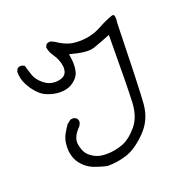

<svg xmlns="http://www.w3.org/2000/svg" viewBox="-98 -306 697 705"><g transform="rotate(-20 250.0 47.0)"><path d="M121.6 108.9Q111.3 123.5 102.8 138.7Q94.2 153.8 91.3 173.8Q90.3 182.6 90.3 188.2Q90.3 193.8 90.6 201.2Q90.8 208.5 93.8 220.2Q99.1 244.6 119.6 265.1Q136.2 281.7 158.4 290Q180.7 298.3 206.1 304.2Q248 304.2 285.2 291.5Q322.3 278.8 363 237.3Q403.8 195.8 408.7 135.7Q413.6 72.8 419.4 -175.3Q420.9 -185.5 420.9 -191.4Q420.9 -197.3 420.4 -200.2Q419.4 -206.5 417.7 -208.3Q416 -210 413.8 -210Q411.6 -210 408.7 -209Q380.9 -199.2 354 -184.1Q314.5 -162.1 267.1 -162.1Q252.9 -162.1 238.8 -164.1Q211.4 -168.9 179.7 -190.9L167 -196.8Q165.5 -197.3 163.6 -197.3Q155.3 -197.3 148.4 -192.4L143.6 -181.6Q147 -162.1 158.2 -146.5Q171.9 -127 176.8 -105Q178.7 -96.2 178.7 -89.8Q178.7 -72.3 169.4 -63Q159.7 -53.2 136.7 -51.3Q134.3 -51.3 129.9 -51.3Q125.5 -51.3 118.2 -52.7Q98.1 -56.2 78.6 -75.7Q63.5 -90.8 57.9 -108.6Q52.2 -126.5 46.4 -145.5L37.1 -149.9Q35.2 -150.4 32.7 -150.4Q24.9 -150.4 18.6 -145.5L13.2 -134.8Q13.2 -133.8 13.2 -132.3Q13.2 -107.4 23.9 -85.9Q37.1 -59.1 56.2 -40.5Q69.3 -27.3 84.5 -21Q110.8 -9.8 138.2 -9.8Q150.9 -9.8 163.1 -13.2Q182.1 -17.6 199.2 -34.7Q213.9 -49.3 216.3 -69.8Q217.8 -79.6 217.8 -91.8Q217.8 -104 215.3 -119.1L213.9 -129.9L224.6 -127.4Q260.3 -117.7 284.2 -117.7Q298.3 -117.7 308.1 -121.1Q336.4 -130.9 375.5 -146.5Q374.5 62.5 371.6 116.7Q368.7 172.9 340.3 205.6Q313 237.8 285.2 249Q252.9 261.7 218.8 261.7Q193.8 261.7 177.7 254.4Q157.7 245.1 146.5 231.4Q135.7 217.8 131.3 190.9Q130.9 187.5 130.9 184.1Q130.9 159.2 159.2 131.3L164.6 120.1Q165 118.2 165 115.7Q165 107.9 160.2 101.6L149.9 96.2L137.2 97.2Z"/></g></svg>

Font: Bakudai
Style: ExtraLight
Weight: 200
Version: Version 1.48